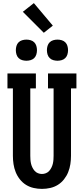

<svg xmlns="http://www.w3.org/2000/svg" viewBox="-20 -1208 540 1236"><path d="M250 8Q223 8 196.5 2Q170 -4 147.5 -18Q125 -32 108 -53.5Q91 -75 81 -100Q71 -125 67 -151.5Q63 -178 63 -205V-639H28V-735H211V-639H175V-205Q175 -192 176 -179Q177 -166 180 -153.5Q183 -141 189 -129Q195 -117 203.5 -107.5Q212 -98 224.5 -93Q237 -88 250 -88Q263 -88 275.5 -93Q288 -98 296.5 -107.5Q305 -117 311 -129Q317 -141 320 -153.5Q323 -166 324 -179Q325 -192 325 -205V-639H289V-735H472V-639H437V-205Q437 -178 433 -151.5Q429 -125 419 -100Q409 -75 392 -53.5Q375 -32 352.5 -18Q330 -4 303.5 2Q277 8 250 8ZM350 -817Q336 -817 322.5 -821Q309 -825 299.5 -834.5Q290 -844 286 -857.5Q282 -871 282 -885Q282 -899 286 -912.5Q290 -926 299.5 -935.5Q309 -945 322.5 -949Q336 -953 350 -953Q364 -953 377.5 -949Q391 -945 400.5 -935.5Q410 -926 414 -912.5Q418 -899 418 -885Q418 -871 414 -857.5Q410 -844 400.5 -834.5Q391 -825 377.5 -821Q364 -817 350 -817ZM150 -817Q136 -817 122.5 -821Q109 -825 99.5 -834.5Q90 -844 86 -857.5Q82 -871 82 -885Q82 -899 86 -912.5Q90 -926 99.5 -935.5Q109 -945 122.5 -949Q136 -953 150 -953Q164 -953 177.5 -949Q191 -945 200.5 -935.5Q210 -926 214 -912.5Q218 -899 218 -885Q218 -871 214 -857.5Q210 -844 200.5 -834.5Q191 -825 177.5 -821Q164 -817 150 -817ZM262 -997 127 -1132 198 -1188 320 -1043Z"/></svg>

Font: Iosevka Curly Slab
Style: Bold
Weight: 700
Monospace: yes
Designer: Belleve Invis
Foundry: Belleve Invis
Version: Version 22.1.2; ttfautohint (v1.8.4)